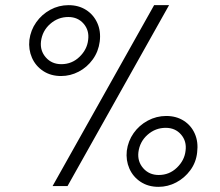

<svg xmlns="http://www.w3.org/2000/svg" viewBox="-20 -721 852 745"><path d="M184 1 578 -701H636L242 1ZM217 -426Q177 -426 147.5 -445.5Q118 -465 104 -497Q90 -529 94 -566Q99 -604 120.5 -634.5Q142 -665 175 -683Q208 -701 246 -701Q285 -701 314 -682.5Q343 -664 357.5 -632Q372 -600 367 -560Q362 -521 340 -490.5Q318 -460 285.5 -443Q253 -426 217 -426ZM218 -472Q259 -472 288.5 -500.5Q318 -529 322 -566Q327 -603 304.5 -629Q282 -655 245 -655Q205 -655 174.5 -628Q144 -601 139 -560Q135 -524 158 -498Q181 -472 218 -472ZM595 4Q555 4 525.5 -15.5Q496 -35 482 -67Q468 -99 472 -136Q477 -174 498.5 -204.5Q520 -235 553.5 -253Q587 -271 625 -271Q664 -271 693 -252.5Q722 -234 736 -202Q750 -170 745 -130Q741 -91 718.5 -60.5Q696 -30 663.5 -13Q631 4 595 4ZM596 -42Q637 -42 666.5 -70.5Q696 -99 700 -136Q705 -173 682.5 -199Q660 -225 623 -225Q583 -225 552.5 -198Q522 -171 517 -130Q513 -94 536 -68Q559 -42 596 -42Z"/></svg>

Font: Kulim Park ExtraLight
Style: Italic
Weight: 275
Italic angle: -8°
Designer: Noponies / Dale Sattler
Foundry: Noponies
Version: Version 1.000; ttfautohint (v1.8.3)